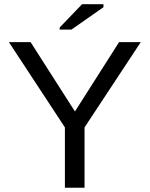

<svg xmlns="http://www.w3.org/2000/svg" viewBox="-20 -887 707 907"><path d="M379.4 -285.2V0H286.6V-285.2L22 -688H124.5L334 -360.4L542.5 -688H645ZM261.7 -747.1V-756.8L367.7 -867.2H468.8V-853L317.4 -747.1Z"/></svg>

Font: Liberation Sans
Style: Regular
Weight: 400
Designer: Steve Matteson
Foundry: Ascender Corporation
Version: Version 2.00.1